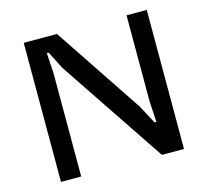

<svg xmlns="http://www.w3.org/2000/svg" viewBox="-103 -834 1033 954"><g transform="rotate(-15 413.5 -357.5)"><path d="M96.7 0V-715.3H267.6L571.8 -259.8L622.1 -165.5H631.8L625.5 -272V-715.3H729.5V0H615.7L250 -545.4L204.1 -635.7H194.3L200.7 -531.7V0Z"/></g></svg>

Font: Proza Libre
Style: Medium
Weight: 500
Designer: Jasper de Waard
Foundry: Jasper de Waard
Version: Version 1.000; ttfautohint (v1.4.1.8-43bc)